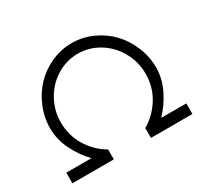

<svg xmlns="http://www.w3.org/2000/svg" viewBox="-147 -939 1223 1150"><g transform="rotate(-30 464.0 -364.5)"><path d="M170.9 -350.6Q170.9 -257.3 217.5 -183.1Q264.2 -108.9 335.4 -68.4V0H48.8V-73.2H222.7Q169.9 -127.4 133.8 -200.4Q97.7 -273.4 97.7 -350.6Q97.7 -425.8 126.7 -495.6Q155.8 -565.4 204.6 -616.7Q253.4 -668 321.5 -698.7Q389.6 -729.5 463.9 -729.5Q538.1 -729.5 606.2 -698.7Q674.3 -668 723.1 -616.7Q772 -565.4 801 -495.6Q830.1 -425.8 830.1 -350.6Q830.1 -273.4 793.9 -200.4Q757.8 -127.4 705.1 -73.2H878.9V0H592.3V-68.4Q663.6 -108.9 710.2 -183.1Q756.8 -257.3 756.8 -350.6Q756.8 -431.2 717.8 -501.7Q678.7 -572.3 610.8 -614.3Q543 -656.2 463.9 -656.2Q384.8 -656.2 316.9 -614.3Q249 -572.3 210 -501.7Q170.9 -431.2 170.9 -350.6Z"/></g></svg>

Font: Eligible
Style: Regular
Weight: 500
Version: Version 1.1